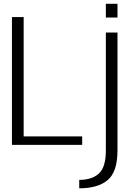

<svg xmlns="http://www.w3.org/2000/svg" viewBox="-20 -765 724 1014"><path d="M43 0H414V-44.5H105V-675H43ZM398.5 229.5Q497 229.5 548.8 186Q600.5 142.5 600.5 28.5V-593H539V30.5Q539 117.5 502.5 151.2Q466 185 398.5 185ZM539 -745V-672.5H600.5V-745Z"/></svg>

Font: Anybody Thin Light
Style: Regular
Weight: 300
Version: Version 1.113;gftools[0.9.25]